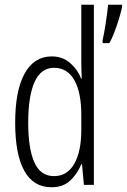

<svg xmlns="http://www.w3.org/2000/svg" viewBox="-20 -780 535 810"><path d="M197 10Q121 10 82.5 -59.5Q44 -129 44 -262Q44 -398 84 -470Q124 -542 198 -542Q244 -542 276 -514Q308 -486 322 -449H325Q324 -469 323.5 -486Q323 -503 323 -520V-760H376V0H334L326 -87H323Q307 -48 277 -19Q247 10 197 10ZM208 -37Q263 -37 293 -88.5Q323 -140 323 -233V-295Q323 -390 293.5 -442Q264 -494 208 -494Q153 -494 126 -434.5Q99 -375 99 -262Q99 -153 125 -95Q151 -37 208 -37ZM495 -750Q491 -731 482 -701Q473 -671 462 -642.5Q451 -614 441 -598H413V-611Q415 -618 418.5 -637.5Q422 -657 426 -681.5Q430 -706 432.5 -727.5Q435 -749 436 -760H495Z"/></svg>

Font: Noto Sans Malayalam ExtraCondensed Light
Style: Regular
Weight: 300
Width: 2
Designer: Jelle Bosma - Monotype Design Team
Foundry: Monotype Imaging Inc.
Version: Version 2.104; ttfautohint (v1.8.4.7-5d5b)